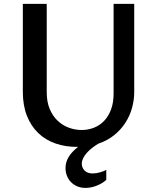

<svg xmlns="http://www.w3.org/2000/svg" viewBox="-20 -735 792 973"><path d="M216.8 -715.3V-267.6Q216.8 -218.3 232.2 -182.1Q247.6 -146 272.7 -122.6Q297.9 -99.1 329.6 -87.6Q361.3 -76.2 393.6 -76.2Q426.8 -76.2 456.3 -87.9Q485.8 -99.6 507.8 -122.6Q529.8 -145.5 542.7 -180.2Q555.7 -214.8 555.7 -261.2V-715.3H660.2V-268.1Q660.2 -228.5 649.2 -188.5Q638.2 -148.4 615.7 -113.3Q593.3 -78.1 558.8 -50.3Q524.4 -22.5 478 -6.8Q460.4 3.9 445.1 16.1Q429.7 28.3 418.5 41.3Q407.2 54.2 400.9 67.9Q394.5 81.5 394.5 94.7Q394.5 114.7 408.7 129.4Q422.9 144 449.7 144Q457.5 144 467.3 142.6Q477.1 141.1 486.6 138.4Q496.1 135.7 504.4 132.6Q512.7 129.4 518.6 126V176.3Q509.8 185.1 497.6 192.4Q485.4 199.7 471.7 205.3Q458 210.9 442.9 214.1Q427.7 217.3 413.1 217.3Q390.1 217.3 371.3 209.2Q352.5 201.2 339.4 187.5Q326.2 173.8 319.1 155.5Q312 137.2 312 116.7Q312 87.4 327.4 61.3Q342.8 35.2 375.5 9.3Q313.5 10.3 262 -7.6Q210.4 -25.4 173.6 -61Q136.7 -96.7 116.2 -148.9Q95.7 -201.2 95.7 -269.5V-715.3Z"/></svg>

Font: Proza Libre
Style: Medium
Weight: 500
Designer: Jasper de Waard
Foundry: Jasper de Waard
Version: Version 1.000; ttfautohint (v1.4.1.8-43bc)